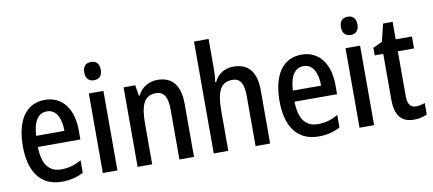

<svg xmlns="http://www.w3.org/2000/svg" viewBox="-69 -1017 2897 1284"><g transform="rotate(-10 1379.5 -375.0)"><path d="M243 -549C117 -549 45 -448 45 -266C45 -99 116 10 262 10C319 10 364 -1 409 -25V-110C362 -83 321 -72 272 -72C188 -72 145 -131 143 -247H432V-308C432 -450 365 -549 243 -549ZM244 -471C307 -471 337 -407 337 -322H145C150 -422 185 -471 244 -471Z M592 -745C556 -745 535 -725 535 -683C535 -642 557 -621 592 -621C626 -621 647 -642 647 -683C647 -724 627 -745 592 -745ZM640 -540H541V0H640Z M1007 -550C950 -550 900 -521 873 -467H868L856 -540H777V0H876V-273C876 -405 904 -464 983 -464C1038 -464 1061 -422 1061 -339V0H1160V-360C1160 -489 1106 -550 1007 -550Z M1393 -558V-760H1294V0H1393V-273C1393 -401 1421 -463 1501 -463C1555 -463 1578 -425 1578 -339V0H1677V-360C1677 -486 1626 -549 1523 -549C1466 -549 1417 -521 1393 -468H1386C1391 -494 1393 -525 1393 -558Z M1986 -549C1860 -549 1788 -448 1788 -266C1788 -99 1859 10 2005 10C2062 10 2107 -1 2152 -25V-110C2105 -83 2064 -72 2015 -72C1931 -72 1888 -131 1886 -247H2175V-308C2175 -450 2108 -549 1986 -549ZM1987 -471C2050 -471 2080 -407 2080 -322H1888C1893 -422 1928 -471 1987 -471Z M2335 -745C2299 -745 2278 -725 2278 -683C2278 -642 2300 -621 2335 -621C2369 -621 2390 -642 2390 -683C2390 -724 2370 -745 2335 -745ZM2383 -540H2284V0H2383Z M2682 -75C2642 -75 2625 -101 2625 -155V-459H2735V-540H2625V-659H2560L2531 -540L2468 -510V-459H2526V-147C2526 -36 2572 10 2653 10C2687 10 2718 3 2742 -9V-87C2723 -80 2702 -75 2682 -75Z"/></g></svg>

Font: Noto Sans Lao Looped Condensed Medium
Style: Regular
Weight: 500
Width: 3
Designer: Mark Frömberg, Ben Mitchell
Foundry: The Fontpad Ltd
Version: Version 1.002